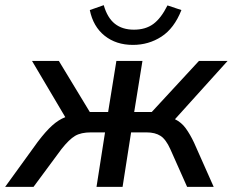

<svg xmlns="http://www.w3.org/2000/svg" viewBox="-61 -724 902 744"><path d="M-41 0 85 -174Q116 -215 141 -237.5Q166 -260 192 -270L63 -488H167L287 -290H358L390 -488H491L459 -290H527L710 -488H821L617 -262Q642 -250 659 -226.5Q676 -203 691 -171L767 0H664L599 -146Q582 -184 561 -197.5Q540 -211 507 -211H447L414 0H313L346 -211H291Q253 -211 230 -197.5Q207 -184 177 -146L69 0ZM454 -550Q389 -550 344.5 -585.5Q300 -621 287 -685L341 -704Q355 -655 384 -632Q413 -609 458 -609Q503 -609 533 -631Q563 -653 588 -703L642 -685Q614 -614 564.5 -582Q515 -550 454 -550Z"/></svg>

Font: Nunito Sans SemiBold
Style: Italic
Weight: 600
Italic angle: -9°
Designer: Vernon Adams
Foundry: Vernon Adams
Version: Version 3.006; ttfautohint (v1.8.3)